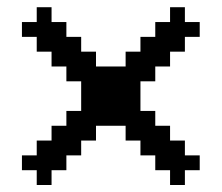

<svg xmlns="http://www.w3.org/2000/svg" viewBox="-20 -687 623 540"><path d="M208.3 -500H250V-458.3H208.3ZM250 -500H291.7V-458.3H250ZM291.7 -500H333.3V-458.3H291.7ZM333.3 -500H375V-458.3H333.3ZM333.3 -458.3H375V-416.7H333.3ZM333.3 -416.7H375V-375H333.3ZM333.3 -375H375V-333.3H333.3ZM291.7 -375H333.3V-333.3H291.7ZM250 -375H291.7V-333.3H250ZM208.3 -375H250V-333.3H208.3ZM208.3 -416.7H250V-375H208.3ZM208.3 -458.3H250V-416.7H208.3ZM250 -458.3H291.7V-416.7H250ZM250 -416.7H291.7V-375H250ZM291.7 -416.7H333.3V-375H291.7ZM291.7 -458.3H333.3V-416.7H291.7ZM166.7 -375H208.3V-333.3H166.7ZM208.3 -333.3H250V-291.7H208.3ZM166.7 -333.3H208.3V-291.7H166.7ZM125 -333.3H166.7V-291.7H125ZM125 -291.7H166.7V-250H125ZM166.7 -291.7H208.3V-250H166.7ZM83.3 -291.7H125V-250H83.3ZM83.3 -250H125V-208.3H83.3ZM125 -250H166.7V-208.3H125ZM41.7 -250H83.3V-208.3H41.7ZM83.3 -208.3H125V-166.7H83.3ZM333.3 -333.3H375V-291.7H333.3ZM375 -333.3H416.7V-291.7H375ZM375 -375H416.7V-333.3H375ZM416.7 -333.3H458.3V-291.7H416.7ZM416.7 -291.7H458.3V-250H416.7ZM375 -291.7H416.7V-250H375ZM458.3 -291.7H500V-250H458.3ZM458.3 -250H500V-208.3H458.3ZM416.7 -250H458.3V-208.3H416.7ZM500 -250H541.7V-208.3H500ZM458.3 -208.3H500V-166.7H458.3ZM333.3 -541.7H375V-500H333.3ZM375 -541.7H416.7V-500H375ZM375 -500H416.7V-458.3H375ZM375 -583.3H416.7V-541.7H375ZM416.7 -583.3H458.3V-541.7H416.7ZM416.7 -541.7H458.3V-500H416.7ZM416.7 -625H458.3V-583.3H416.7ZM458.3 -625H500V-583.3H458.3ZM458.3 -583.3H500V-541.7H458.3ZM458.3 -666.7H500V-625H458.3ZM500 -625H541.7V-583.3H500ZM208.3 -541.7H250V-500H208.3ZM166.7 -500H208.3V-458.3H166.7ZM166.7 -541.7H208.3V-500H166.7ZM166.7 -583.3H208.3V-541.7H166.7ZM125 -541.7H166.7V-500H125ZM125 -583.3H166.7V-541.7H125ZM125 -625H166.7V-583.3H125ZM83.3 -625H125V-583.3H83.3ZM83.3 -583.3H125V-541.7H83.3ZM83.3 -666.7H125V-625H83.3ZM41.7 -625H83.3V-583.3H41.7Z"/></svg>

Font: Yarndings 20
Style: Regular
Weight: 400
Designer: Sarah Cadigan-Fried
Version: Version 1.000; ttfautohint (v1.8.4.7-5d5b)